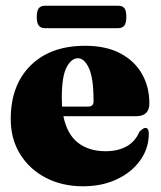

<svg xmlns="http://www.w3.org/2000/svg" viewBox="-20 -639 562 671"><path d="M502 -278Q502 -233 456.5 -233H201.5Q214.5 -169.5 252.8 -140Q291 -110.5 348.5 -110.5Q392 -110.5 422.5 -127.5Q453 -144.5 467 -178.5Q480.5 -192 488 -192Q500 -192 500 -171.5Q500 -121 470.5 -79.2Q441 -37.5 389.2 -12.8Q337.5 12 270 12Q197.5 12 140.5 -17.5Q83.5 -47 50.5 -100Q17.5 -153 17.5 -223Q17.5 -341 86.8 -410Q156 -479 278 -479Q350 -479 400 -452.8Q450 -426.5 476 -381Q502 -335.5 502 -278ZM196 -296.5Q196 -281 197 -266.5H288.5Q307 -266.5 307 -285.5Q307 -366 290.8 -400.8Q274.5 -435.5 252.5 -435.5Q229.5 -435.5 212.8 -404Q196 -372.5 196 -296.5ZM108.5 -579.5Q108.5 -601.5 115.5 -610.2Q122.5 -619 137.5 -619H392Q407.5 -619 414.5 -610.8Q421.5 -602.5 421.5 -580Q421.5 -558.5 414.5 -549.5Q407.5 -540.5 392 -540.5H137.5Q122.5 -540.5 115.5 -549.5Q108.5 -558.5 108.5 -579.5Z"/></svg>

Font: Fraunces 72pt Black
Style: Regular
Weight: 900
Version: Version 1.000;[0bf87f6ff]